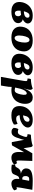

<svg xmlns="http://www.w3.org/2000/svg" viewBox="1748 -2256 750 4287"><g transform="rotate(90 2123.5 -112.0)"><path d="M242 9Q169 9 122.5 -11Q76 -31 52.5 -65.5Q29 -100 25 -143.5Q21 -187 31 -234Q46 -301 84.5 -353.5Q123 -406 184.5 -436.5Q246 -467 330 -467Q388 -467 424 -453.5Q460 -440 478.5 -419.5Q497 -399 501.5 -376.5Q506 -354 501 -336Q486 -284 411 -244Q444 -238 464.5 -218Q485 -198 492.5 -171Q500 -144 493 -116Q483 -75 445 -47Q407 -19 353.5 -5Q300 9 242 9ZM329 -395Q289 -395 266 -357.5Q243 -320 231 -269Q296 -272 329 -287.5Q362 -303 372 -333Q380 -359 368.5 -377Q357 -395 329 -395ZM341 -129Q346 -160 333 -180Q320 -200 308 -207Q265 -198 219 -196Q212 -135 226 -101.5Q240 -68 274 -68Q293 -68 314.5 -81Q336 -94 341 -129Z M817 9Q682 9 621.5 -57.5Q561 -124 577 -230Q594 -343 674 -405Q754 -467 884 -467Q1015 -467 1078 -402Q1141 -337 1124 -227Q1108 -115 1027.5 -53Q947 9 817 9ZM828 -63Q860 -63 886.5 -103Q913 -143 925 -224Q936 -301 922 -348Q908 -395 871 -395Q836 -395 812.5 -352Q789 -309 778 -238Q765 -153 779.5 -108Q794 -63 828 -63Z M1398 9Q1325 9 1278.5 -11Q1232 -31 1208.5 -65.5Q1185 -100 1181 -143.5Q1177 -187 1187 -234Q1202 -301 1240.5 -353.5Q1279 -406 1340.5 -436.5Q1402 -467 1486 -467Q1544 -467 1580 -453.5Q1616 -440 1634.5 -419.5Q1653 -399 1657.5 -376.5Q1662 -354 1657 -336Q1642 -284 1567 -244Q1600 -238 1620.5 -218Q1641 -198 1648.5 -171Q1656 -144 1649 -116Q1639 -75 1601 -47Q1563 -19 1509.5 -5Q1456 9 1398 9ZM1485 -395Q1445 -395 1422 -357.5Q1399 -320 1387 -269Q1452 -272 1485 -287.5Q1518 -303 1528 -333Q1536 -359 1524.5 -377Q1513 -395 1485 -395ZM1497 -129Q1502 -160 1489 -180Q1476 -200 1464 -207Q1421 -198 1375 -196Q1368 -135 1382 -101.5Q1396 -68 1430 -68Q1449 -68 1470.5 -81Q1492 -94 1497 -129Z M1696 243 1785 -263Q1791 -299 1790.5 -318Q1790 -337 1777 -344Q1764 -351 1732 -351Q1732 -369 1735 -389Q1738 -409 1745 -426Q1807 -428 1858 -438Q1909 -448 1958 -467Q1976 -450 1982 -433.5Q1988 -417 1984 -392Q1982 -378 1976.5 -355Q1971 -332 1964.5 -309Q1958 -286 1953 -271H1955Q1991 -375 2040.5 -421Q2090 -467 2158 -467Q2211 -467 2241.5 -443.5Q2272 -420 2285 -383Q2298 -346 2298 -304Q2298 -262 2291 -226Q2279 -163 2244 -109.5Q2209 -56 2146.5 -23.5Q2084 9 1988 9Q1952 9 1920 4Q1922 31 1917 72.5Q1912 114 1902 170L1889 243ZM1945 -122 1934 -76Q1946 -71 1964.5 -68Q1983 -65 1994 -65Q2033 -65 2053.5 -102Q2074 -139 2086 -194Q2116 -334 2063 -334Q2046 -334 2024.5 -315.5Q2003 -297 1982 -251Q1961 -205 1945 -122Z M2550 9Q2482 9 2439 -10.5Q2396 -30 2374.5 -64.5Q2353 -99 2349 -142.5Q2345 -186 2354 -234Q2368 -304 2409 -356.5Q2450 -409 2513 -438Q2576 -467 2655 -467Q2747 -467 2791.5 -430Q2836 -393 2825 -336Q2818 -302 2785 -266Q2752 -230 2693 -203.5Q2634 -177 2551 -173Q2554 -139 2572.5 -118.5Q2591 -98 2631 -98Q2664 -98 2693 -108Q2722 -118 2743 -129Q2754 -110 2758 -91Q2762 -72 2760 -47Q2714 -16 2667 -3.5Q2620 9 2550 9ZM2560 -271Q2558 -260 2556 -250Q2614 -255 2651.5 -277.5Q2689 -300 2695 -333Q2707 -395 2653 -395Q2625 -395 2598.5 -366Q2572 -337 2560 -271Z M3502 9Q3430 9 3399.5 -39.5Q3369 -88 3373 -178L3377 -274L3227 -7Q3191 6 3152 -1L3102 -276L3091 -227Q3068 -149 3047.5 -97.5Q3027 -46 2999 -20Q2971 6 2923 6Q2880 6 2861.5 -10Q2843 -26 2835 -40Q2833 -94 2862 -147Q2877 -141 2895.5 -138Q2914 -135 2925 -135Q2954 -135 2971 -152.5Q2988 -170 3000.5 -200Q3013 -230 3027 -269Q3042 -310 3035 -330.5Q3028 -351 2976 -351Q2976 -369 2979 -389.5Q2982 -410 2989 -426Q3055 -428 3117.5 -438Q3180 -448 3233 -467Q3258 -454 3263 -428L3289 -263L3402 -458H3573L3564 -205Q3563 -162 3564.5 -140Q3566 -118 3571.5 -111Q3577 -104 3587 -104Q3593 -104 3600 -106.5Q3607 -109 3619 -118Q3630 -109 3641 -89.5Q3652 -70 3653 -52Q3622 -20 3580.5 -5.5Q3539 9 3502 9Z M3746 9Q3723 9 3699.5 6.5Q3676 4 3658 0Q3654 -14 3654.5 -36.5Q3655 -59 3658 -75Q3688 -75 3700 -86Q3712 -97 3728 -128Q3748 -166 3776 -182.5Q3804 -199 3858 -203Q3802 -214 3768 -248Q3734 -282 3741 -339Q3749 -411 3819.5 -439Q3890 -467 4017 -467Q4062 -467 4117 -464.5Q4172 -462 4218 -458L4172 -205Q4161 -142 4161 -123Q4161 -104 4171 -104Q4177 -104 4183 -107.5Q4189 -111 4197 -118Q4208 -109 4217.5 -89.5Q4227 -70 4228 -52Q4197 -20 4156 -5.5Q4115 9 4081 9Q4020 9 3992 -35.5Q3964 -80 3976 -167Q3932 -163 3915.5 -139Q3899 -115 3886 -79Q3877 -53 3865 -33Q3853 -13 3826.5 -2Q3800 9 3746 9ZM3911 -325Q3909 -307 3912 -285.5Q3915 -264 3927.5 -249Q3940 -234 3964 -234Q3972 -234 3988 -235L4016 -386Q3997 -389 3981 -389Q3944 -389 3929 -368.5Q3914 -348 3911 -325Z"/></g></svg>

Font: Vollkorn Black
Style: Italic
Weight: 900
Italic angle: -11°
Designer: Friedrich Althausen
Foundry: Friedrich Althausen
Version: Version 5.000; ttfautohint (v1.8.3)